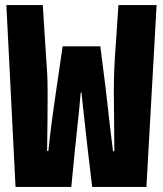

<svg xmlns="http://www.w3.org/2000/svg" viewBox="-20 -734 640 754"><path d="M41 0 5 -714H148Q154 -622 157.5 -565Q161 -508 163.5 -473.5Q166 -439 166.5 -415Q167 -391 167 -364Q167 -318 166.5 -262Q166 -206 165 -141H170Q172 -163 176 -197Q180 -231 185 -268.5Q190 -306 195 -339.5Q200 -373 203 -395L226 -552H374L394 -394Q397 -372 400.5 -338Q404 -304 408.5 -267Q413 -230 417 -196Q421 -162 424 -140H429Q429 -212 428 -270Q427 -328 427 -375Q427 -402 427.5 -423.5Q428 -445 429 -468Q430 -491 432 -522Q434 -553 437.5 -599.5Q441 -646 445 -714H595L555 0H342L325 -143Q322 -172 317 -214.5Q312 -257 307.5 -300Q303 -343 300 -371H297Q295 -343 290.5 -300Q286 -257 281.5 -214.5Q277 -172 274 -143L260 0Z"/></svg>

Font: Noto Sans Mono Black
Style: Regular
Weight: 900
Designer: Monotype Design Team
Foundry: Monotype Imaging Inc.
Version: Version 2.014